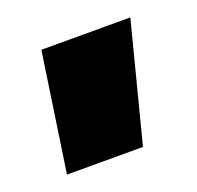

<svg xmlns="http://www.w3.org/2000/svg" viewBox="-59 -179 370 361"><g transform="rotate(-20 126.5 1.5)"><path d="M20 120 55 -117H233L172 120Z"/></g></svg>

Font: Kanit ExtraBold
Style: Regular
Weight: 800
Designer: Katatrad Team
Foundry: CadsonDemak
Version: Version 2.000; ttfautohint (v1.8.3)